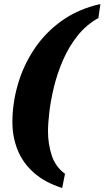

<svg xmlns="http://www.w3.org/2000/svg" viewBox="-20 -797 522 960"><path d="M291 143Q203 115 148 65.5Q93 16 67.5 -48.5Q42 -113 42 -186Q42 -280 69 -374Q96 -468 150.5 -550.5Q205 -633 288 -692.5Q371 -752 482 -777L472 -707Q411 -673 367.5 -618Q324 -563 295.5 -497.5Q267 -432 250.5 -365Q234 -298 227 -239Q220 -180 220 -139Q220 -78 238.5 -20.5Q257 37 305 72Z"/></svg>

Font: Noto Serif Tamil ExtraBold
Style: Italic
Weight: 800
Italic angle: -12°
Designer: Indian Type Foundry, Tom Grace, and the Monotype Design Team
Foundry: Monotype Imaging Inc.
Version: Version 2.003; ttfautohint (v1.8.4.7-5d5b)